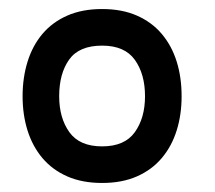

<svg xmlns="http://www.w3.org/2000/svg" viewBox="-20 -840 477 425"><path d="M382 -627Q382 -586 371 -551Q360 -516 338 -490Q316 -464 283 -449.5Q250 -435 206 -435Q162 -435 129 -449.5Q96 -464 74 -490Q52 -516 41 -551Q30 -586 30 -627Q30 -668 41 -703.5Q52 -739 74 -765Q96 -791 129 -805.5Q162 -820 206 -820Q250 -820 283 -805.5Q316 -791 338 -765Q360 -739 371 -704Q382 -669 382 -627ZM301 -627Q301 -676 278.5 -707.5Q256 -739 206 -739Q155 -739 133 -708Q111 -677 111 -627Q111 -579 133.5 -547.5Q156 -516 206 -516Q256 -516 278.5 -547.5Q301 -579 301 -627Z"/></svg>

Font: Sinkin Sans 500 Medium
Style: 500 Medium
Weight: 500
Designer: Keith Bates
Foundry: K-Type
Version: Sinkin Sans (version 1.0)  by Keith Bates   •   © 2014   www